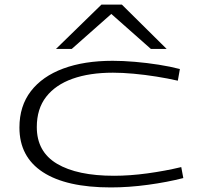

<svg xmlns="http://www.w3.org/2000/svg" viewBox="-20 -810 866 840"><path d="M65 -252Q65 -346 115 -411Q165 -476 256.5 -510Q348 -544 473 -544Q518 -544 570.5 -539.5Q623 -535 674 -527Q725 -519 767 -508L758 -457Q714 -467 664 -475Q614 -483 564.5 -487.5Q515 -492 474 -492Q372 -492 297.5 -465.5Q223 -439 182 -386.5Q141 -334 141 -254Q141 -146 229.5 -93.5Q318 -41 479 -41Q548 -41 625 -51.5Q702 -62 773 -79L782 -31Q712 -13 627.5 -1.5Q543 10 465 10Q270 10 167.5 -57Q65 -124 65 -252ZM225 -596 424 -790H513L709 -596H640L467 -749L294 -596Z"/></svg>

Font: Georama ExtraExtended Light
Style: Regular
Weight: 300
Width: 8
Designer: Jean-Baptiste Levee
Foundry: Production Type
Version: Version 1.000